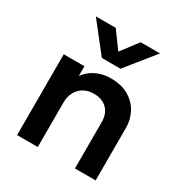

<svg xmlns="http://www.w3.org/2000/svg" viewBox="-176 -895 980 1029"><g transform="rotate(30 314.0 -381.0)"><path d="M74 0V-500H202V-440Q232 -479.5 272.2 -497.2Q312.5 -515 356.5 -515Q425.5 -515 470.8 -487.5Q516 -460 538 -417Q560 -374 560 -327V0H432V-287Q432 -338 402.5 -368Q373 -398 320 -398Q285.5 -398 258.8 -382.8Q232 -367.5 217 -340Q202 -312.5 202 -276.5V0ZM260.5 -585 121.5 -762H244.5L320 -658.5L398.5 -762H518.5L376 -585Z"/></g></svg>

Font: Geologica Cursive Medium
Style: Regular
Weight: 500
Designer: Sindre Bremnes, Frode Helland
Foundry: Monokrom Skriftforlag AS
Version: Version 1.010;gftools[0.9.28]